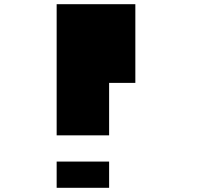

<svg xmlns="http://www.w3.org/2000/svg" viewBox="-20 -1020 1040 915"><path d="M250 -375V-1000H625V-625H500V-375ZM250 -125V-250H500V-125Z"/></svg>

Font: Press Start 2P
Style: Regular
Weight: 400
Designer: CodeMan38
Foundry: CodeMan38
Version: Version 3.000